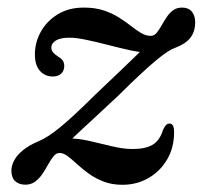

<svg xmlns="http://www.w3.org/2000/svg" viewBox="-20 -489 548 519"><path d="M156.7 -96.6Q169.5 -109.4 187.6 -126.3Q205.7 -143.1 233.3 -168.6Q260.8 -194 301.2 -231.8Q334.8 -265.5 359.7 -288.4Q384.6 -311.4 402.1 -326Q419.6 -340.6 432.2 -348.7Q444.7 -356.8 454.3 -360.1Q481.7 -370.4 494.7 -387Q507.6 -403.7 507.6 -429Q507.6 -446.5 498.6 -457.5Q489.6 -468.5 472 -468.5Q457.3 -468.5 447.3 -460.8Q437.2 -453 429.9 -441.7Q422.5 -430.4 416.1 -419Q409.7 -407.6 403.1 -399.8Q396.5 -392.1 387.7 -392.1Q374.2 -392.1 361.3 -399.8Q348.4 -407.6 333.9 -419Q319.3 -430.4 301.5 -441.7Q283.6 -453 260.4 -460.8Q237.2 -468.5 206.5 -468.5Q165.7 -468.5 135.9 -450.2Q106.2 -431.9 90.2 -403Q74.3 -374.2 74.3 -341.9Q74.3 -313 87.8 -297.6Q101.4 -282.2 122.6 -282.2Q136.8 -282.2 145.3 -289.9Q153.7 -297.7 153.7 -310.5Q153.7 -318.4 150.1 -324.5Q146.4 -330.7 136.6 -336.3Q126.5 -343.1 122.6 -348.6Q118.8 -354.2 118.8 -359.6Q118.8 -372.3 131.3 -379.7Q143.8 -387.1 167.7 -387.1Q186.6 -387.1 214.5 -381.1Q242.5 -375.2 272.8 -367.3Q303.2 -359.5 330.1 -353.5Q357 -347.6 373.8 -347.6L375.6 -367.2Q369.3 -359.5 351.8 -342.3Q334.2 -325.1 305.6 -297.9Q276.9 -270.7 237 -232.6Q206.7 -202.6 183.6 -181.1Q160.4 -159.5 142.5 -144.9Q124.5 -130.2 110.3 -121.1Q96.1 -112 83.6 -107Q57.8 -95.9 41.7 -82.6Q25.5 -69.3 18.2 -55.2Q10.8 -41.1 10.8 -27.2Q10.8 -8.9 21 0.6Q31.2 10.2 48.6 10.2Q64.1 10.2 75.5 1.6Q86.8 -7 95.3 -19.9Q103.7 -32.7 110.8 -45.5Q117.8 -58.3 125 -66.9Q132.1 -75.5 140.9 -75.5Q151.4 -75.5 163.1 -66.8Q174.7 -58 188.4 -45.3Q202.1 -32.6 219.8 -19.8Q237.4 -7 259.8 1.7Q282.1 10.5 310.9 10.5Q349.6 10.5 381.3 -7.7Q413 -25.9 431.8 -58Q450.6 -90.1 450.6 -131.5Q450.6 -144.1 447.4 -149.6Q444.2 -155.1 438.3 -155.1Q433.4 -155.1 429.5 -151.6Q425.5 -148 420.8 -138.3Q412 -109.3 392.7 -97.8Q373.3 -86.2 338.7 -86.2Q313.3 -86.2 283.2 -93.5Q253.1 -100.7 222.6 -107.8Q192.1 -114.9 165.7 -114.9Z"/></svg>

Font: Fraunces
Style: Italic
Weight: 900
Italic angle: -16°
Version: Version 1.000;[0bf87f6ff]